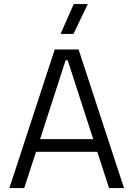

<svg xmlns="http://www.w3.org/2000/svg" viewBox="-20 -950 674 970"><path d="M27.5 0H102.5L162 -183H471.5L531 0H606.5L377 -700H256.5ZM352.5 -929.5 286 -778.5H351L423.5 -929.5ZM182.5 -247 311.5 -645.5H322L451 -247Z"/></svg>

Font: MCL Standard Light
Style: Regular
Weight: 300
Designer: Květoslav Bartoš
Foundry: Florian Karsten
Version: Version 1.001;Glyphs 3.2.3 (3260)